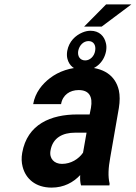

<svg xmlns="http://www.w3.org/2000/svg" viewBox="-20 -844 618 874"><path d="M482 -128 521 -352C526 -383 526 -410 521 -433C505 -501 451 -538 363 -538C301 -538 247 -519 207 -488C173 -462 140 -423 131 -370H258C265 -412 298 -434 338 -434C386 -434 403 -404 394 -353L388 -323H332C212 -323 104 -279 81 -148C77 -125 78 -104 83 -85C97 -30 142 10 215 10C271 10 314 -14 345 -47C344 -28 345 -13 349 0H478L479 -8C471 -41 473 -79 482 -128ZM210 -159C220 -218 267 -240 321 -240H374L358 -149C338 -120 303 -98 262 -98C227 -98 203 -122 210 -159ZM463 -824 363 -723H443L578 -824ZM286 -612C284 -599 284 -587 287 -576C295 -545 319 -523 360 -523C409 -523 453 -557 463 -612C465 -625 465 -637 462 -648C455 -679 432 -704 392 -704C379 -704 367 -701 355 -696C324 -683 294 -656 286 -612ZM383 -657C406 -657 418 -638 413 -612C409 -588 390 -569 368 -569C345 -569 332 -587 336 -612C341 -638 360 -657 383 -657Z"/></svg>

Font: Asimov
Style: NarIt
Weight: 500
Designer: Google
Version: Version 2.000980; 2014